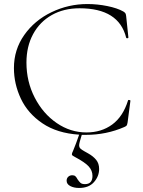

<svg xmlns="http://www.w3.org/2000/svg" viewBox="-20 -656 709 951"><path d="M618 -161Q621 -161 623.5 -160Q626 -159 626 -157L612 -50Q610 -38 607.5 -34.5Q605 -31 596 -27Q507 12 405 12H385Q372 53 372 63Q372 74 378.5 80Q385 86 397.5 93Q410 100 417 104Q442 118 456.5 136Q471 154 471 181Q471 217 445.5 246Q420 275 372 275Q346 275 328 265.5Q310 256 310 239Q310 227 318 219.5Q326 212 338 212Q348 212 353.5 217Q359 222 364 232Q372 244 379 250Q386 256 401 256Q438 256 438 215Q438 189 419.5 168.5Q401 148 352 122Q344 118 340 115Q336 112 336 108Q336 103 342 91Q357 55 372 11Q263 4 190.5 -45Q118 -94 83.5 -167Q49 -240 49 -319Q49 -410 100 -482.5Q151 -555 235 -595.5Q319 -636 413 -636Q462 -636 511.5 -626Q561 -616 591 -599Q599 -594 601.5 -589.5Q604 -585 605 -575L616 -470Q616 -467 611 -466.5Q606 -466 605 -469Q569 -615 374 -615Q296 -615 236.5 -581.5Q177 -548 144 -487Q111 -426 111 -346Q111 -252 152 -172.5Q193 -93 261 -46.5Q329 0 408 0Q482 0 535.5 -39Q589 -78 614 -158Q614 -161 618 -161Z"/></svg>

Font: Cormorant Infant Light
Style: Regular
Weight: 300
Designer: Christian Thalmann (Catharsis Fonts)
Version: Version 3.000